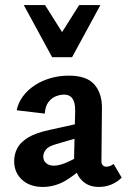

<svg xmlns="http://www.w3.org/2000/svg" viewBox="-20 -731 502 759"><path d="M370 8Q325 8 298.5 -23.5Q272 -55 273 -116L277 -286Q278 -312 273 -327.5Q268 -343 258 -350Q248 -357 233 -357Q218 -357 201 -350.5Q184 -344 171.5 -327.5Q159 -311 157 -282L46 -295Q52 -325 70.5 -350Q89 -375 117 -393.5Q145 -412 179.5 -422Q214 -432 252 -432Q323 -432 353.5 -396.5Q384 -361 383 -302L381 -94Q381 -83 386.5 -77.5Q392 -72 400 -72Q408 -72 415.5 -75Q423 -78 429 -83L461 -29Q446 -13 422.5 -2.5Q399 8 370 8ZM149 8Q98 8 67 -20.5Q36 -49 36 -94Q36 -120 47.5 -143.5Q59 -167 89 -186Q119 -205 174 -217L337 -253L342 -202L201 -161Q170 -152 160.5 -138.5Q151 -125 151 -112Q151 -96 162.5 -86Q174 -76 193 -76Q218 -76 255 -94Q292 -112 338 -136L340 -97Q296 -54 249 -23Q202 8 149 8ZM186 -505 207 -575 293 -711H377L265 -505ZM186 -505 74 -711H158L245 -573L265 -505Z"/></svg>

Font: Ysabeau Office
Style: Bold
Weight: 700
Designer: Christian Thalmann (Catharsis Fonts)
Version: Version 2.001;gftools[0.9.30]; featfreeze: tnum,lnum,ss02